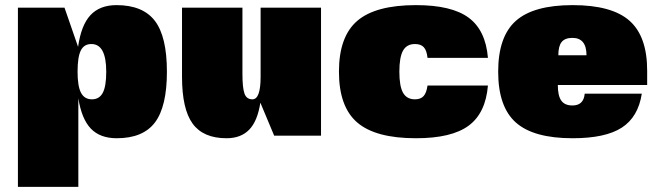

<svg xmlns="http://www.w3.org/2000/svg" viewBox="-20 -530 2568 750"><path d="M435 -510Q538 -510 585 -448.5Q632 -387 632 -250Q632 -114 585.5 -52Q539 10 436 10Q371 10 335 -27.5Q299 -65 286 -146V200H50V-500H232L285 -347Q297 -432 333.5 -471Q370 -510 435 -510ZM395 -250Q395 -358 337 -358Q308 -358 295.5 -332.5Q283 -307 283 -250Q283 -193 296.5 -167.5Q310 -142 339 -142Q368 -142 381.5 -167.5Q395 -193 395 -250Z M1234 0H1051L997 -129Q986 -57 953.5 -23.5Q921 10 865 10Q774 10 732.5 -47Q691 -104 691 -230V-500H927V-242Q927 -187 935 -164.5Q943 -142 966 -142Q998 -142 998 -230V-500H1234Z M1650 -196H1886Q1877 -88 1810.5 -39Q1744 10 1605 10Q1447 10 1375.5 -51.5Q1304 -113 1304 -250Q1304 -387 1375.5 -448.5Q1447 -510 1605 -510Q1744 -510 1810.5 -461Q1877 -412 1886 -304H1650Q1647 -333 1635.5 -345.5Q1624 -358 1601 -358Q1569 -358 1554.5 -332.5Q1540 -307 1540 -250Q1540 -193 1554.5 -167.5Q1569 -142 1601 -142Q1623 -142 1634.5 -154.5Q1646 -167 1650 -196Z M2508 -198H2159Q2159 -156 2172.5 -137Q2186 -118 2216 -118Q2260 -118 2264 -164H2487Q2473 -73 2409 -31.5Q2345 10 2217 10Q2064 10 1995 -51.5Q1926 -113 1926 -250Q1926 -387 1995 -448.5Q2064 -510 2217 -510Q2370 -510 2439 -449Q2508 -388 2508 -254ZM2216 -382Q2187 -382 2174 -366Q2161 -350 2161 -314H2271Q2271 -382 2216 -382Z"/></svg>

Font: Fivo Sans Modern ExtBlk
Style: Regular
Weight: 950
Designer: Alexander Slobzheninov
Foundry: Alexander Slobzheninov
Version: 1.0